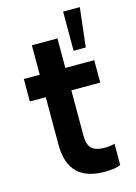

<svg xmlns="http://www.w3.org/2000/svg" viewBox="-123 -865 666 943"><g transform="rotate(-15 210.5 -393.5)"><path d="M289 13Q104 13 104 -173V-416H23V-530H104V-680H234V-530H381V-416H234V-187Q234 -138 255 -119.5Q276 -101 320 -101Q350 -101 371 -108V0Q348 13 289 13ZM357 -601H295V-800H380Z"/></g></svg>

Font: Tanohe Sans SemiBold
Style: Regular
Weight: 600
Designer: Village Type and Design LLC & Cristiano Sobral
Foundry: Cooper Hewitt Smithsonian Design Museum
Version: Version 1.00;September 29, 2021;FontCreator 13.0.0.2655 64-b